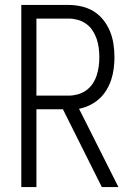

<svg xmlns="http://www.w3.org/2000/svg" viewBox="-20 -755 540 775"><path d="M66 0V-735H257Q283 -735 309.5 -729Q336 -723 358.5 -709Q381 -695 397.5 -674Q414 -653 424 -628.5Q434 -604 438 -577.5Q442 -551 442 -524Q442 -501 439 -478Q436 -455 429 -433.5Q422 -412 410 -392Q398 -372 381 -356.5Q364 -341 342.5 -330.5Q321 -320 299 -316L458 0H391L234 -314H127V0ZM127 -369H257Q275 -369 293.5 -374Q312 -379 327.5 -390Q343 -401 353.5 -416.5Q364 -432 370 -450Q376 -468 378.5 -487Q381 -506 381 -524Q381 -543 378.5 -562Q376 -581 370 -598.5Q364 -616 353.5 -632Q343 -648 327.5 -659Q312 -670 293.5 -675Q275 -680 257 -680H127Z"/></svg>

Font: Iosevka Custom Light
Style: Regular
Weight: 300
Monospace: yes
Designer: Belleve Invis
Foundry: Belleve Invis
Version: Version 27.3.5